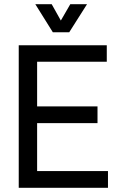

<svg xmlns="http://www.w3.org/2000/svg" viewBox="-20 -897 583 917"><path d="M148.6 -877.1H226.8L270.6 -798.9L315.8 -877.1H395.7L310.6 -742.8H232.4ZM490 -680.7V-602.1H157.3V-388.8H445.7V-308.9H157.3V-79.9H495.7V0H69.5V-680.7Z"/></svg>

Font: Puralecka Narrow
Style: Regular
Weight: 400
Designer: Hector Gatti, Marcela Romero, Pablo Cosgaya and Nicolas Silva
Version: Version 1.004;PS 001.004;hotconv 1.0.70;makeotf.lib2.5.58329